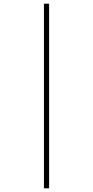

<svg xmlns="http://www.w3.org/2000/svg" viewBox="-20 -780 504 1040"><path d="M218 240V-760H246V240Z"/></svg>

Font: Noto Serif Tamil Condensed Thin
Style: Regular
Weight: 100
Width: 3
Designer: Indian Type Foundry, Tom Grace, and the Monotype Design Team
Foundry: Monotype Imaging Inc.
Version: Version 2.004; ttfautohint (v1.8.4.7-5d5b)